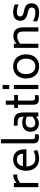

<svg xmlns="http://www.w3.org/2000/svg" viewBox="1698 -2584 903 4340"><g transform="rotate(-90 2150.0 -414.5)"><path d="M374 -565V-477H351Q265 -477 184 -408V0H90V-553H184V-491Q266 -565 351 -565Z M744 -67Q817 -67 904 -108L933 -30Q842 17 736 17Q648 17 586 -20Q524 -57 492 -123Q460 -189 460 -277Q460 -370 493.5 -435.5Q527 -501 584 -535Q641 -569 712 -569Q821 -569 883 -501Q945 -433 945 -306V-269H558Q560 -177 604 -122Q648 -67 744 -67ZM564 -348H846Q841 -418 808 -451.5Q775 -485 712 -485Q588 -485 564 -348Z M1079 -118V-846H1173V-143Q1173 -103 1185.5 -88.5Q1198 -74 1233 -74Q1261 -74 1283 -80V6Q1243 13 1220 13Q1145 13 1112 -17Q1079 -47 1079 -118Z M1778 -320V0H1684V-55Q1646 -19 1608 -3Q1570 13 1526 13Q1474 13 1432 -9.5Q1390 -32 1365.5 -74.5Q1341 -117 1341 -175Q1341 -265 1397 -314.5Q1453 -364 1548 -364Q1623 -364 1683 -331Q1682 -380 1673 -409Q1664 -438 1636 -453.5Q1608 -469 1553 -469H1479V-553H1568Q1656 -553 1702 -523.5Q1748 -494 1763 -444.5Q1778 -395 1778 -320ZM1684 -132V-258Q1628 -286 1562 -286Q1509 -286 1473 -260.5Q1437 -235 1437 -175Q1437 -119 1467.5 -93.5Q1498 -68 1539 -68Q1573 -68 1610.5 -84Q1648 -100 1684 -132Z M2046 -459V-143Q2046 -103 2058.5 -88.5Q2071 -74 2105 -74Q2135 -74 2169 -82V3Q2124 13 2089 13Q2013 13 1982.5 -18Q1952 -49 1952 -122V-459H1880V-546H1952V-736H2046V-546H2174V-459Z M2306 -808H2400V-657H2306ZM2306 -553H2400V0H2306Z M2546 -276Q2546 -359 2577 -425.5Q2608 -492 2669.5 -530.5Q2731 -569 2819 -569Q2907 -569 2968.5 -530.5Q3030 -492 3060.5 -425.5Q3091 -359 3091 -276Q3091 -193 3060.5 -126.5Q3030 -60 2968.5 -21.5Q2907 17 2819 17Q2731 17 2669.5 -21.5Q2608 -60 2577 -126.5Q2546 -193 2546 -276ZM2993 -276Q2993 -368 2947.5 -425.5Q2902 -483 2819 -483Q2736 -483 2690 -425.5Q2644 -368 2644 -276Q2644 -184 2690 -126Q2736 -68 2819 -68Q2902 -68 2947.5 -126Q2993 -184 2993 -276Z M3701 -333V0H3607V-333Q3607 -411 3580.5 -444Q3554 -477 3487 -477Q3409 -477 3331 -409V0H3237V-553H3331V-494Q3413 -565 3500 -565Q3602 -565 3651.5 -511Q3701 -457 3701 -333Z M3838 -27V-120Q3933 -67 4044 -67Q4100 -67 4124.5 -89.5Q4149 -112 4149 -149Q4149 -185 4129.5 -202Q4110 -219 4066 -231L4001 -247Q3931 -264 3891 -301Q3851 -338 3851 -410Q3851 -485 3900 -527Q3949 -569 4044 -569Q4093 -569 4135 -559.5Q4177 -550 4219 -533V-445Q4178 -464 4138 -474.5Q4098 -485 4047 -485Q3994 -485 3970.5 -464.5Q3947 -444 3947 -413Q3947 -379 3967.5 -361.5Q3988 -344 4027 -334L4093 -319Q4143 -307 4175.5 -289Q4208 -271 4226.5 -238.5Q4245 -206 4245 -152Q4245 -71 4190.5 -27Q4136 17 4044 17Q3983 17 3936 7Q3889 -3 3838 -27Z"/></g></svg>

Font: Biryani
Style: Regular
Weight: 400
Designer: Dan Reynolds and Mathieu Reguer
Foundry: Dan Reynolds and Mathieu Reguer
Version: Version 1.004; ttfautohint (v1.1) -l 5 -r 5 -G 72 -x 0 -D la